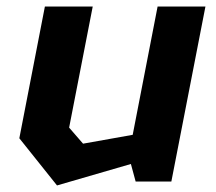

<svg xmlns="http://www.w3.org/2000/svg" viewBox="-20 -554 660 586"><path d="M263 -534H117L39 -132L154 12L379.5 -53.5L394 0H503L607 -534H461L385 -142.5L233.5 -115.5L191 -164.5Z"/></svg>

Font: Monaspace Krypton
Style: Bold Italic
Weight: 700
Italic angle: -11°
Designer: Riley Cran & the Lettermatic Team
Foundry: Lettermatic
Version: Version 1.101 (Monaspace Krypton)